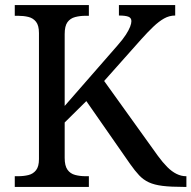

<svg xmlns="http://www.w3.org/2000/svg" viewBox="-20 -734 752 754"><path d="M38 0V-42H51Q73 -42 91.5 -46.5Q110 -51 121.5 -65.5Q133 -80 133 -109V-604Q133 -634 121.5 -648.5Q110 -663 91.5 -667.5Q73 -672 51 -672H38V-714H329V-672H316Q294 -672 275 -667Q256 -662 245 -647Q234 -632 234 -600V-318L441 -555Q463 -580 474.5 -598Q486 -616 491 -629Q496 -642 496 -651Q496 -664 484 -668.5Q472 -673 447 -673V-714H668V-673Q645 -673 624.5 -661.5Q604 -650 582 -629Q560 -608 534 -579L389 -416L600 -122Q619 -96 637 -78Q655 -60 673.5 -51Q692 -42 710 -42H712V0H701Q651 0 618.5 -4Q586 -8 564.5 -18Q543 -28 526.5 -45.5Q510 -63 491 -90L319 -337L234 -253V-114Q234 -83 245 -67.5Q256 -52 275 -47Q294 -42 316 -42H329V0Z"/></svg>

Font: Noto Serif Sinhala
Style: Regular
Weight: 400
Designer: Jelle Bosma - Monotype Design Team
Foundry: Monotype Imaging Inc.
Version: Version 2.006